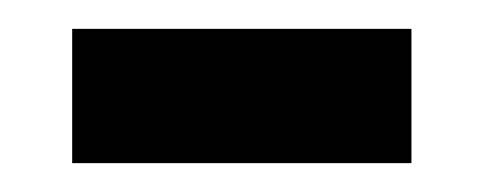

<svg xmlns="http://www.w3.org/2000/svg" viewBox="-20 -335 335 133"><path d="M30 -222V-315H265V-222Z"/></svg>

Font: Noto Sans Condensed Medium
Style: Regular
Weight: 500
Width: 3
Designer: Monotype Design Team
Foundry: Monotype Imaging Inc.
Version: Version 2.013; ttfautohint (v1.8.4.7-5d5b)